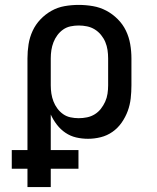

<svg xmlns="http://www.w3.org/2000/svg" viewBox="-20 -558 640 783"><path d="M92 205V130H28V54H92V-320Q92 -349 96.5 -377.5Q101 -406 113 -432Q125 -458 145 -479Q165 -500 190 -514Q215 -528 243.5 -533Q272 -538 301 -538Q330 -538 359 -533Q388 -528 413.5 -514.5Q439 -501 460 -480Q481 -459 493.5 -433Q506 -407 511 -378Q516 -349 516 -320V-210Q516 -183 513 -156.5Q510 -130 501 -105.5Q492 -81 476.5 -58.5Q461 -36 439 -20.5Q417 -5 391 1.5Q365 8 339 8Q314 8 290.5 2.5Q267 -3 247 -16.5Q227 -30 212 -49.5Q197 -69 187 -91V54H300V130H187V205ZM301 -76Q318 -76 335 -79.5Q352 -83 366.5 -92Q381 -101 391.5 -114.5Q402 -128 409 -143.5Q416 -159 418.5 -176Q421 -193 421 -210V-320Q421 -337 418.5 -354Q416 -371 409.5 -386.5Q403 -402 392 -415.5Q381 -429 366.5 -438Q352 -447 335 -450.5Q318 -454 301 -454Q284 -454 267.5 -450.5Q251 -447 237.5 -437.5Q224 -428 214 -414.5Q204 -401 198 -385.5Q192 -370 189.5 -353.5Q187 -337 187 -320V-210Q187 -193 189.5 -176.5Q192 -160 198 -144.5Q204 -129 214 -115.5Q224 -102 237.5 -92.5Q251 -83 267.5 -79.5Q284 -76 301 -76Z"/></svg>

Font: Iosevka Curly Slab MdEx
Style: Regular
Weight: 500
Width: 7
Monospace: yes
Designer: Belleve Invis
Foundry: Belleve Invis
Version: Version 11.1.0; ttfautohint (v1.8.3)